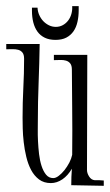

<svg xmlns="http://www.w3.org/2000/svg" viewBox="-27 -703 355 620"><path d="M203.1 -105Q203.1 -118.7 203.6 -132.1Q204.1 -145.5 205.1 -158.2Q192.4 -136.2 174.6 -124Q156.7 -111.8 137.2 -111.8Q114.7 -111.8 99.1 -123.5Q83.5 -135.3 73.5 -154.1Q63.5 -172.9 57.9 -196.5Q52.2 -220.2 49.6 -243.7Q46.9 -267.1 46.4 -288.1Q45.9 -309.1 45.9 -323.2Q45.9 -371.6 48.3 -418.7Q50.8 -465.8 50.8 -513.2Q50.8 -526.9 45.4 -533.4Q40 -540 31.7 -542.2Q23.4 -544.4 13.2 -544.2Q2.9 -543.9 -6.8 -543.9V-561H101.1Q100.1 -498.5 97.7 -436Q95.2 -373.5 95.2 -311Q95.2 -301.8 95 -284.7Q94.7 -267.6 95.7 -247.1Q96.7 -226.6 99.1 -205.6Q101.6 -184.6 107.2 -167.2Q112.8 -149.9 121.8 -138.9Q130.9 -127.9 145 -127.9Q153.3 -127.9 162.8 -135.3Q172.4 -142.6 181.2 -153.6Q189.9 -164.6 196.8 -177.7Q203.6 -190.9 206.1 -203.1Q207 -284.7 206.1 -353Q205.1 -421.4 205.1 -478Q205.1 -491.7 199.7 -498.3Q194.3 -504.9 185.8 -507.3Q177.2 -509.8 167 -509.3Q156.7 -508.8 147 -508.8V-525.9H254.9L253.9 -153.8Q253.9 -144 260.7 -133.1Q267.6 -122.1 278.8 -121.1Q286.6 -121.1 293.5 -121.1Q300.3 -121.1 308.1 -120.1V-103ZM227.1 -683.1V-669.9Q227.1 -649.9 223.1 -632.3Q219.2 -614.7 210.2 -601.8Q201.2 -588.9 187 -581.5Q172.9 -574.2 152.3 -574.2Q131.8 -574.2 117.4 -581.3Q103 -588.4 94 -600.8Q85 -613.3 80.6 -630.4Q76.2 -647.5 76.2 -668V-678.2H94.2Q94.7 -666 99.6 -654.8Q104.5 -643.6 112.5 -635Q120.6 -626.5 131.1 -621.3Q141.6 -616.2 153.3 -616.2Q165.5 -616.2 175.8 -621.8Q186 -627.4 193.1 -636.7Q200.2 -646 203.6 -658.2Q207 -670.4 206.1 -683.1Z"/></svg>

Font: Bigelow Rules
Style: Regular
Weight: 400
Designer: Astigmatic (AOETI)
Foundry: Astigmatic (AOETI)
Version: Version 1.001